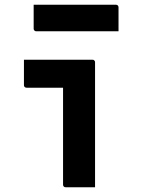

<svg xmlns="http://www.w3.org/2000/svg" viewBox="-20 -790 640 810"><path d="M246 -11Q246 -37 246 -77.5Q246 -118 246 -166.5Q246 -215 246 -263.5Q246 -312 246 -353Q246 -394 246 -420H227Q203 -420 188.5 -420Q174 -420 161.5 -420Q149 -420 133.5 -420Q118 -420 92 -420Q87 -420 84 -423Q81 -426 81 -431Q81 -458 81 -484.5Q81 -511 81 -538Q117 -538 145.5 -538Q174 -538 199.5 -538Q225 -538 251.5 -538Q278 -538 306.5 -538Q335 -538 370 -538Q374 -538 376 -536.5Q378 -535 379.5 -533Q381 -531 381 -527Q381 -481 381 -426Q381 -371 381 -313.5Q381 -256 381 -201.5Q381 -147 381 -100Q381 -84 381 -67Q381 -50 381 -33.5Q381 -17 381 0Q348 0 319.5 0Q291 0 257 0Q252 0 249 -3Q246 -6 246 -11ZM122 -770H469Q474 -770 477 -767Q480 -764 480 -759Q480 -742 480 -725.5Q480 -709 480 -692.5Q480 -676 480 -658H133Q130 -658 127.5 -659.5Q125 -661 123.5 -663.5Q122 -666 122 -669Q122 -687 122 -703.5Q122 -720 122 -736.5Q122 -753 122 -770Z"/></svg>

Font: Recursive Monospace
Style: Bold
Weight: 700
Version: Version 1.047